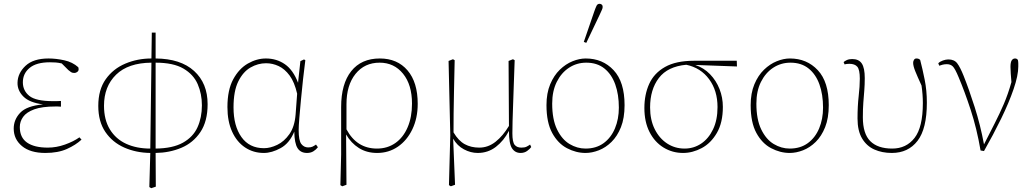

<svg xmlns="http://www.w3.org/2000/svg" viewBox="-20 -790 5426 1008"><path d="M218 13Q139 13 95.5 -23Q52 -59 52 -115Q52 -162 86 -198Q120 -234 206 -242Q135 -251 103 -283Q71 -315 72 -356Q73 -406 114 -444.5Q155 -483 235 -483Q274 -483 317.5 -473.5Q361 -464 391 -437Q396 -421 387.5 -414Q379 -407 370 -407Q360 -407 353.5 -411Q347 -415 339 -422L304 -457Q286 -461 272.5 -462Q259 -463 242 -463Q171 -463 135.5 -433.5Q100 -404 100 -358Q100 -314 134 -286.5Q168 -259 259 -259Q267 -259 276 -259Q285 -259 300 -260V-230Q287 -231 281.5 -231Q276 -231 272 -231Q201 -231 160 -216Q119 -201 101.5 -176.5Q84 -152 84 -123Q84 -68 122 -41.5Q160 -15 231 -15Q276 -15 321 -31Q366 -47 397 -69L408 -57Q378 -29 331.5 -8Q285 13 218 13Z M526 -235Q526 -161 557 -110.5Q588 -60 642.5 -35Q697 -10 769 -10L775 -461Q653 -460 589.5 -398Q526 -336 526 -235ZM1040 -237Q1040 -297 1018 -348Q996 -399 943 -430Q890 -461 797 -461V-10Q887 -11 940.5 -41Q994 -71 1017 -122Q1040 -173 1040 -237ZM764 192 769 13Q694 12 632 -15.5Q570 -43 533 -97.5Q496 -152 496 -234Q496 -319 535 -374Q574 -429 638 -456Q702 -483 775 -483L777 -619H797V-483Q928 -482 999 -417.5Q1070 -353 1070 -243Q1070 -153 1032 -96.5Q994 -40 932 -14Q870 12 797 13L798 190L774 198Z M1206 -226Q1206 -129 1247.5 -70.5Q1289 -12 1366 -12Q1399 -12 1435.5 -29.5Q1472 -47 1499.5 -86Q1527 -125 1532 -190L1540 -298Q1526 -359 1500.5 -393.5Q1475 -428 1443 -443Q1411 -458 1377 -458Q1334 -458 1295 -435.5Q1256 -413 1231 -362.5Q1206 -312 1206 -226ZM1365 13Q1310 13 1266.5 -16Q1223 -45 1198.5 -99Q1174 -153 1174 -228Q1174 -318 1204.5 -374Q1235 -430 1281.5 -456.5Q1328 -483 1376 -483Q1432 -483 1475.5 -453Q1519 -423 1545 -355V-358L1557 -469L1576 -478L1583 -474Q1577 -429 1571 -374Q1565 -319 1560 -266Q1555 -213 1551.5 -170.5Q1548 -128 1548 -107Q1548 -52 1562 -34Q1576 -16 1598 -16Q1612 -16 1620.5 -20Q1629 -24 1639 -31L1649 -17Q1639 -4 1625 4.5Q1611 13 1592 13Q1558 13 1542 -12.5Q1526 -38 1525 -99Q1500 -38 1453.5 -12.5Q1407 13 1365 13Z M1799 -243V-111Q1853 -10 1959 -10Q2014 -10 2055.5 -39Q2097 -68 2120 -121.5Q2143 -175 2143 -246Q2143 -345 2096 -403Q2049 -461 1973 -461Q1894 -461 1846.5 -402Q1799 -343 1799 -243ZM1767 182 1771 21V-228Q1771 -350 1824 -416.5Q1877 -483 1974 -483Q2066 -483 2119.5 -420.5Q2173 -358 2173 -245Q2173 -170 2145 -111.5Q2117 -53 2069 -20Q2021 13 1960 13Q1905 13 1864 -13Q1823 -39 1797 -84L1799 180L1777 188Z M2337 182 2344 -80 2335 -470 2358 -479 2367 -474Q2365 -378 2363.5 -311.5Q2362 -245 2361.5 -194Q2361 -143 2361 -95Q2387 -51 2420 -33Q2453 -15 2496 -15Q2543 -15 2582 -46Q2621 -77 2652 -129L2650 -470L2673 -479L2682 -474Q2679 -392 2677 -333Q2675 -274 2673.5 -231Q2672 -188 2671 -154.5Q2670 -121 2670 -90Q2670 -44 2682 -29.5Q2694 -15 2717 -15Q2734 -15 2743.5 -19.5Q2753 -24 2763 -31L2769 -18Q2762 -8 2747.5 2.5Q2733 13 2713 13Q2684 13 2668 -11.5Q2652 -36 2652 -103Q2625 -51 2583.5 -19Q2542 13 2488 13Q2451 13 2415.5 -6Q2380 -25 2359 -62L2369 180L2347 188Z M3054 13Q3004 13 2956.5 -12Q2909 -37 2879 -92Q2849 -147 2849 -238Q2849 -301 2868.5 -347.5Q2888 -394 2919 -424Q2950 -454 2986 -468.5Q3022 -483 3055 -483Q3144 -483 3201.5 -421.5Q3259 -360 3259 -238Q3259 -170 3240 -122.5Q3221 -75 3190.5 -45Q3160 -15 3124 -1Q3088 13 3054 13ZM3054 -10Q3110 -10 3149 -38.5Q3188 -67 3208.5 -116Q3229 -165 3229 -225Q3229 -294 3210 -347Q3191 -400 3153 -430.5Q3115 -461 3058 -461Q3008 -461 2967.5 -434.5Q2927 -408 2903 -360Q2879 -312 2879 -246Q2879 -163 2904.5 -110.5Q2930 -58 2970 -34Q3010 -10 3054 -10ZM3045 -570 3100 -730Q3107 -750 3112 -760Q3117 -770 3128 -770Q3134 -770 3139 -766Q3144 -762 3144 -754Q3144 -747 3140.5 -739.5Q3137 -732 3128 -712L3058 -565Z M3566 13Q3510 13 3463.5 -15.5Q3417 -44 3390 -97Q3363 -150 3363 -223Q3363 -294 3388.5 -350Q3414 -406 3471.5 -438.5Q3529 -471 3623 -471H3848L3849 -441L3630 -449Q3675 -434 3707.5 -400.5Q3740 -367 3757.5 -322.5Q3775 -278 3775 -229Q3775 -146 3743.5 -92Q3712 -38 3664 -12.5Q3616 13 3566 13ZM3393 -226Q3393 -161 3417 -112.5Q3441 -64 3482 -37Q3523 -10 3574 -10Q3622 -10 3661 -36Q3700 -62 3723.5 -111Q3747 -160 3747 -228Q3747 -314 3703 -374Q3659 -434 3583 -450Q3485 -441 3439 -380.5Q3393 -320 3393 -226Z M4126 13Q4076 13 4028.5 -12Q3981 -37 3951 -92Q3921 -147 3921 -238Q3921 -301 3940.5 -347.5Q3960 -394 3991 -424Q4022 -454 4058 -468.5Q4094 -483 4127 -483Q4216 -483 4273.5 -421.5Q4331 -360 4331 -238Q4331 -170 4312 -122.5Q4293 -75 4262.5 -45Q4232 -15 4196 -1Q4160 13 4126 13ZM4126 -10Q4182 -10 4221 -38.5Q4260 -67 4280.5 -116Q4301 -165 4301 -225Q4301 -294 4282 -347Q4263 -400 4225 -430.5Q4187 -461 4130 -461Q4080 -461 4039.5 -434.5Q3999 -408 3975 -360Q3951 -312 3951 -246Q3951 -163 3976.5 -110.5Q4002 -58 4042 -34Q4082 -10 4126 -10Z M4662 13Q4611 13 4570.5 -5Q4530 -23 4506 -63Q4482 -103 4482 -168Q4482 -233 4488 -285Q4494 -337 4494 -377Q4494 -424 4481 -439.5Q4468 -455 4439 -455Q4425 -455 4414 -452L4409 -464Q4414 -469 4425.5 -474.5Q4437 -480 4454 -480Q4489 -480 4504.5 -456.5Q4520 -433 4520 -380Q4520 -345 4517.5 -314.5Q4515 -284 4512.5 -251.5Q4510 -219 4510 -174Q4510 -88 4549 -49Q4588 -10 4664 -10Q4738 -10 4781.5 -66Q4825 -122 4825 -249Q4825 -293 4818 -341Q4796 -389 4785 -416.5Q4774 -444 4774 -460Q4774 -469 4778.5 -476Q4783 -483 4791 -483Q4805 -483 4811 -475Q4823 -429 4834.5 -372Q4846 -315 4846 -251Q4846 -114 4797 -50.5Q4748 13 4662 13Z M5128 0Q5108 -116 5076 -213.5Q5044 -311 5013 -384Q4994 -430 4982 -441.5Q4970 -453 4951 -453Q4939 -453 4929 -450.5Q4919 -448 4911 -445L4906 -458Q4915 -467 4930.5 -472.5Q4946 -478 4959 -478Q4990 -478 5005.5 -457.5Q5021 -437 5039 -392Q5067 -322 5097 -228Q5127 -134 5146 -32Q5177 -93 5202.5 -143Q5228 -193 5250 -244Q5272 -295 5290 -359Q5288 -383 5286.5 -403Q5285 -423 5285 -439Q5285 -463 5291.5 -473Q5298 -483 5309 -483Q5319 -483 5324 -475Q5326 -465 5326 -456.5Q5326 -448 5326 -441Q5326 -394 5301.5 -322.5Q5277 -251 5236 -167Q5195 -83 5146 3Z"/></svg>

Font: Source Serif Pro ExtraLight
Style: Regular
Weight: 200
Designer: Frank Grießhammer
Foundry: Adobe Systems Incorporated
Version: Version 3.001;hotconv 1.0.111;makeotfexe 2.5.65597